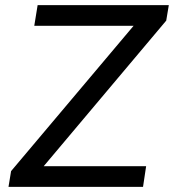

<svg xmlns="http://www.w3.org/2000/svg" viewBox="-20 -725 675 745"><path d="M13 0 23 -61 533 -666 541 -625H113L126 -705H635L625 -645L115 -39L107 -80H547L535 0Z"/></svg>

Font: Nunito Sans 7pt
Style: Italic
Weight: 400
Italic angle: -9°
Designer: Vernon Adams
Foundry: Vernon Adams
Version: Version 3.101;gftools[0.9.27]